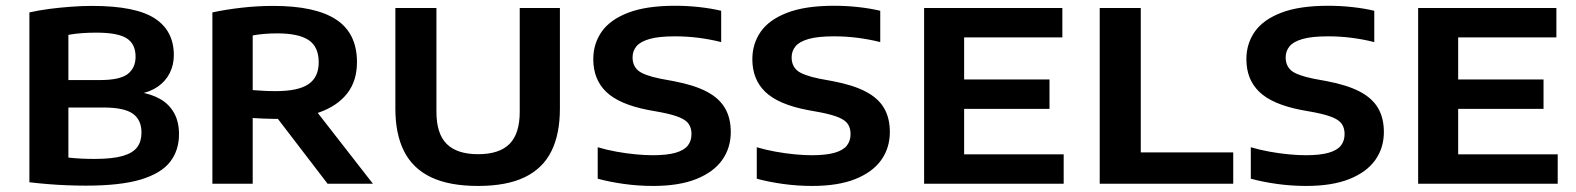

<svg xmlns="http://www.w3.org/2000/svg" viewBox="-20 -622 5336 650"><path d="M271 6.5Q240.5 6.5 207.5 5.2Q174.5 4 141.5 1.2Q108.5 -1.5 79.5 -5V-580Q110.5 -587 146.8 -591.8Q183 -596.5 220.2 -599.2Q257.5 -602 291.5 -602Q438.5 -602 503.5 -560Q568.5 -518 568.5 -435.5Q568.5 -402.5 554.8 -375Q541 -347.5 514.8 -329Q488.5 -310.5 451 -304L451.5 -310Q492 -304 522.2 -286.8Q552.5 -269.5 569.2 -239.8Q586 -210 586 -167.5Q586 -113 555.8 -74Q525.5 -35 456.5 -14.2Q387.5 6.5 271 6.5ZM299.5 -84Q360.5 -84 395.2 -94Q430 -104 444.5 -123.8Q459 -143.5 459 -173Q459 -216.5 429.5 -237.2Q400 -258 331 -258H196.5V-351H319Q386.5 -351 412.8 -371.8Q439 -392.5 439 -430Q439 -473 409 -492.2Q379 -511.5 306.5 -511.5Q282 -511.5 257.5 -509.8Q233 -508 211.5 -504V-88.5Q234.5 -86 255.2 -85Q276 -84 299.5 -84Z M699 0V-580Q743 -589.5 797 -595.8Q851 -602 905.5 -602Q1047.5 -602 1118 -555.8Q1188.5 -509.5 1188.5 -411.5Q1188.5 -348 1155.2 -305.5Q1122 -263 1059.8 -241.2Q997.5 -219.5 910 -219.5Q891 -219.5 872.5 -220.5Q854 -221.5 835.5 -222.5V0ZM1089 0 877.5 -276H1027.5L1242.5 0ZM913.5 -313.5Q990 -313.5 1024.5 -337.2Q1059 -361 1059 -411Q1059 -463.5 1025 -486.2Q991 -509 918.5 -509Q895.5 -509 874.8 -507.2Q854 -505.5 835.5 -502V-317Q857.5 -315.5 873.8 -314.5Q890 -313.5 913.5 -313.5Z M1598.5 7.5Q1501 7.5 1439.2 -22Q1377.5 -51.5 1348 -109.8Q1318.5 -168 1318.5 -254V-595H1457.5V-243.5Q1457.5 -169.5 1492.2 -134.8Q1527 -100 1598.5 -100Q1670.5 -100 1705 -134.8Q1739.5 -169.5 1739.5 -243.5V-595H1875.5V-254Q1875.5 -168 1846.5 -109.8Q1817.5 -51.5 1756.2 -22Q1695 7.5 1598.5 7.5Z M2191 7.5Q2141.5 7.5 2092.8 0.8Q2044 -6 2003.5 -17V-123.5Q2034 -114.5 2067.2 -108.5Q2100.5 -102.5 2132.2 -99.5Q2164 -96.5 2189.5 -96.5Q2238.5 -96.5 2267.5 -105Q2296.5 -113.5 2308.8 -129.5Q2321 -145.5 2321 -168Q2321 -187.5 2312.5 -201Q2304 -214.5 2282 -224Q2260 -233.5 2219.5 -241.5L2175.5 -249.5Q2076.5 -268.5 2032.5 -310.8Q1988.5 -353 1988.5 -421.5Q1988.5 -474 2017 -514.8Q2045.5 -555.5 2106.8 -579Q2168 -602.5 2265 -602.5Q2307 -602.5 2347.5 -598Q2388 -593.5 2421.5 -585.5V-479.5Q2384 -489 2344.8 -494Q2305.5 -499 2265 -499Q2210 -499 2178.8 -490Q2147.5 -481 2134.5 -465Q2121.5 -449 2121.5 -428Q2121.5 -399.5 2140.5 -383.2Q2159.5 -367 2216 -355.5L2259.5 -347.5Q2329 -334.5 2371.8 -312.2Q2414.5 -290 2434.2 -256.2Q2454 -222.5 2454 -175Q2454 -121.5 2425 -80.5Q2396 -39.5 2337.5 -16Q2279 7.5 2191 7.5Z M2729.5 7.5Q2680 7.5 2631.2 0.8Q2582.5 -6 2542 -17V-123.5Q2572.5 -114.5 2605.8 -108.5Q2639 -102.5 2670.8 -99.5Q2702.5 -96.5 2728 -96.5Q2777 -96.5 2806 -105Q2835 -113.5 2847.2 -129.5Q2859.5 -145.5 2859.5 -168Q2859.5 -187.5 2851 -201Q2842.5 -214.5 2820.5 -224Q2798.5 -233.5 2758 -241.5L2714 -249.5Q2615 -268.5 2571 -310.8Q2527 -353 2527 -421.5Q2527 -474 2555.5 -514.8Q2584 -555.5 2645.2 -579Q2706.5 -602.5 2803.5 -602.5Q2845.5 -602.5 2886 -598Q2926.5 -593.5 2960 -585.5V-479.5Q2922.5 -489 2883.2 -494Q2844 -499 2803.5 -499Q2748.5 -499 2717.2 -490Q2686 -481 2673 -465Q2660 -449 2660 -428Q2660 -399.5 2679 -383.2Q2698 -367 2754.5 -355.5L2798 -347.5Q2867.5 -334.5 2910.2 -312.2Q2953 -290 2972.8 -256.2Q2992.5 -222.5 2992.5 -175Q2992.5 -121.5 2963.5 -80.5Q2934.5 -39.5 2876 -16Q2817.5 7.5 2729.5 7.5Z M3108.5 0V-595H3576.5V-495.5H3244V-99.5H3581V0ZM3183.5 -253.5V-353H3533V-253.5Z M3703 0V-595H3842V-106H4155V0Z M4402 7.5Q4352.5 7.5 4303.8 0.8Q4255 -6 4214.5 -17V-123.5Q4245 -114.5 4278.2 -108.5Q4311.5 -102.5 4343.2 -99.5Q4375 -96.5 4400.5 -96.5Q4449.5 -96.5 4478.5 -105Q4507.5 -113.5 4519.8 -129.5Q4532 -145.5 4532 -168Q4532 -187.5 4523.5 -201Q4515 -214.5 4493 -224Q4471 -233.5 4430.5 -241.5L4386.5 -249.5Q4287.5 -268.5 4243.5 -310.8Q4199.5 -353 4199.5 -421.5Q4199.5 -474 4228 -514.8Q4256.5 -555.5 4317.8 -579Q4379 -602.5 4476 -602.5Q4518 -602.5 4558.5 -598Q4599 -593.5 4632.5 -585.5V-479.5Q4595 -489 4555.8 -494Q4516.5 -499 4476 -499Q4421 -499 4389.8 -490Q4358.5 -481 4345.5 -465Q4332.5 -449 4332.5 -428Q4332.5 -399.5 4351.5 -383.2Q4370.5 -367 4427 -355.5L4470.5 -347.5Q4540 -334.5 4582.8 -312.2Q4625.5 -290 4645.2 -256.2Q4665 -222.5 4665 -175Q4665 -121.5 4636 -80.5Q4607 -39.5 4548.5 -16Q4490 7.5 4402 7.5Z M4781 0V-595H5249V-495.5H4916.5V-99.5H5253.5V0ZM4856 -253.5V-353H5205.5V-253.5Z"/></svg>

Font: Encode Sans SC SemiExpanded SemiBold
Style: Regular
Weight: 600
Width: 6
Designer: Multiple Designers
Foundry: Impallari Type
Version: Version 3.002